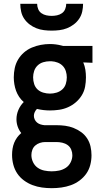

<svg xmlns="http://www.w3.org/2000/svg" viewBox="-20 -760 540 1003"><path d="M250 223Q224 223 199 219.5Q174 216 150 207Q126 198 105 182.5Q84 167 70 146Q56 125 49.5 100Q43 75 43 49Q43 33 45.5 17Q48 1 54 -14Q60 -29 69.5 -42Q79 -55 91 -65Q79 -80 72.5 -98.5Q66 -117 66 -137Q66 -162 76 -185.5Q86 -209 104 -227Q90 -239 80 -254Q70 -269 64 -285.5Q58 -302 55 -320Q52 -338 52 -356Q52 -380 57 -404Q62 -428 74.5 -449Q87 -470 105.5 -486Q124 -502 146.5 -511.5Q169 -521 193 -525.5Q217 -530 241 -530Q256 -530 271.5 -528Q287 -526 302 -522L310 -520H463V-432L415 -434Q423 -415 426 -395.5Q429 -376 429 -356Q429 -331 424.5 -307Q420 -283 407.5 -262.5Q395 -242 376.5 -226Q358 -210 335.5 -200Q313 -190 289 -186.5Q265 -183 241 -183Q224 -183 207 -185Q190 -187 173 -191Q166 -184 161.5 -174.5Q157 -165 157 -155Q157 -145 161.5 -135.5Q166 -126 174 -119.5Q182 -113 192 -110Q202 -107 212 -106Q213 -106 213.5 -106Q214 -106 215 -106Q217 -106 220 -106Q223 -106 225 -106H275Q298 -106 320.5 -103Q343 -100 364.5 -91.5Q386 -83 404.5 -69.5Q423 -56 435.5 -36.5Q448 -17 453 5.5Q458 28 458 51Q458 77 451.5 102Q445 127 430.5 147.5Q416 168 395 183.5Q374 199 350 207.5Q326 216 301 219.5Q276 223 250 223ZM241 -271Q258 -271 275 -276Q292 -281 305 -292.5Q318 -304 323.5 -321Q329 -338 329 -356Q329 -372 324 -388Q319 -404 308 -415.5Q297 -427 281.5 -433Q266 -439 249 -440H241Q241 -440 240.5 -440Q240 -440 240 -440Q223 -440 206 -435Q189 -430 176.5 -418Q164 -406 158.5 -389.5Q153 -373 153 -356Q153 -338 158.5 -321Q164 -304 176.5 -292.5Q189 -281 206.5 -276Q224 -271 241 -271ZM250 135Q270 135 289 131Q308 127 324 116.5Q340 106 349 88Q358 70 358 51Q358 36 352 21.5Q346 7 333.5 -2Q321 -11 305.5 -14.5Q290 -18 275 -18H225Q223 -18 221 -18Q219 -18 216 -18Q202 -18 188.5 -13.5Q175 -9 164.5 0Q154 9 149 22.5Q144 36 144 50Q144 69 152.5 87Q161 105 176.5 116Q192 127 211.5 131Q231 135 250 135ZM250 -600Q230 -600 209.5 -602.5Q189 -605 170 -612.5Q151 -620 134.5 -632.5Q118 -645 106.5 -662Q95 -679 90.5 -699.5Q86 -720 86 -740H174Q174 -726 179.5 -712.5Q185 -699 196.5 -691Q208 -683 222 -680Q236 -677 250 -677Q264 -677 278 -680Q292 -683 303.5 -691Q315 -699 320.5 -712.5Q326 -726 326 -740H414Q414 -720 409.5 -699.5Q405 -679 393.5 -662Q382 -645 365.5 -632.5Q349 -620 330 -612.5Q311 -605 290.5 -602.5Q270 -600 250 -600Z"/></svg>

Font: Zed Sans Semibold
Style: Regular
Weight: 600
Designer: Belleve Invis
Foundry: Belleve Invis
Version: Version 1.0.0; ttfautohint (v1.8.4)